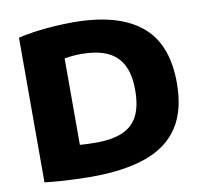

<svg xmlns="http://www.w3.org/2000/svg" viewBox="-82 -837 989 933"><g transform="rotate(-10 412.0 -370.5)"><path d="M293.5 7.5Q260.5 7.5 221.8 6Q183 4.5 142.8 1.8Q102.5 -1 65.5 -5.5V-719.5Q103 -728.5 148.8 -734.8Q194.5 -741 242.8 -744.2Q291 -747.5 335.5 -747.5Q556.5 -747.5 669.8 -656Q783 -564.5 783 -370Q783 -236.5 729 -153.2Q675 -70 566.5 -31.2Q458 7.5 293.5 7.5ZM347.5 -152Q426 -152 477.2 -174Q528.5 -196 553 -244.2Q577.5 -292.5 577.5 -371.5Q577.5 -448.5 552 -496.5Q526.5 -544.5 475.5 -566.8Q424.5 -589 347.5 -589Q329.5 -589 307 -587Q284.5 -585 266.5 -581.5V-155Q286 -153.5 305.8 -152.8Q325.5 -152 347.5 -152Z"/></g></svg>

Font: Encode Sans SemiExpanded ExtraBold
Style: Regular
Weight: 800
Width: 6
Designer: Multiple Designers
Foundry: Impallari Type
Version: Version 3.002